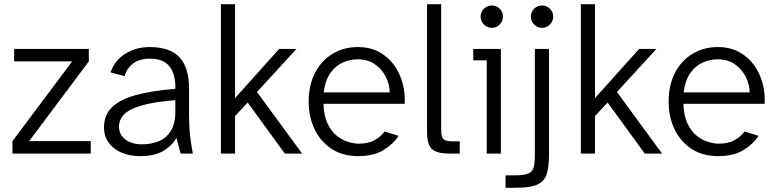

<svg xmlns="http://www.w3.org/2000/svg" viewBox="-20 -728 3680 910"><path d="M39 0V-59L322 -437H47V-496H401V-437L118 -59H410V0Z M644 12Q596 12 557.5 -4Q519 -20 496 -50.5Q473 -81 473 -125Q473 -183 511 -220Q549 -257 624 -277.5Q699 -298 811 -307V-318Q811 -378 782.5 -414Q754 -450 691 -450Q642 -450 611 -427Q580 -404 571 -367L504 -385Q524 -443 575 -474Q626 -505 689 -505Q786 -505 831 -456Q876 -407 876 -309V-191Q876 -147 878.5 -112Q881 -77 885.5 -50Q890 -23 894 0H836L816 -75Q798 -40 756 -14Q714 12 644 12ZM654 -44Q696 -44 732 -58.5Q768 -73 789.5 -107.5Q811 -142 811 -199V-253Q677 -243 610.5 -213.5Q544 -184 544 -128Q544 -90 574 -67Q604 -44 654 -44Z M1027 0V-708H1094V-263L1303 -496H1385L1198 -292L1412 0H1330L1154 -242L1094 -178V0Z M1678 12Q1604 12 1551.5 -22.5Q1499 -57 1471 -115.5Q1443 -174 1443 -246Q1443 -325 1473.5 -383.5Q1504 -442 1557 -473.5Q1610 -505 1676 -505Q1733 -505 1776 -482Q1819 -459 1847 -420.5Q1875 -382 1888 -334Q1901 -286 1898 -236H1513Q1515 -180 1532 -143.5Q1549 -107 1574.5 -86Q1600 -65 1628.5 -56Q1657 -47 1681 -47Q1725 -47 1755 -63.5Q1785 -80 1803 -105L1869 -84Q1843 -44 1796.5 -16Q1750 12 1678 12ZM1514 -290H1827Q1827 -327 1809 -363Q1791 -399 1757.5 -423Q1724 -447 1676 -447Q1640 -447 1605.5 -432Q1571 -417 1546.5 -383Q1522 -349 1514 -290Z M2112 0Q2070 0 2046.5 -9.5Q2023 -19 2013.5 -41.5Q2004 -64 2004 -105V-708H2071V-110Q2071 -80 2081.5 -69Q2092 -58 2124 -58H2159V0Z M2287 0V-442H2223V-496H2354V0ZM2311 -596Q2289 -596 2273.5 -612Q2258 -628 2258 -649Q2258 -671 2273.5 -686.5Q2289 -702 2311 -702Q2333 -702 2348.5 -686.5Q2364 -671 2364 -649Q2364 -628 2348.5 -612Q2333 -596 2311 -596Z M2376 162V103H2421Q2463 103 2483 95Q2503 87 2509 66Q2515 45 2515 4V-496H2582V6Q2582 65 2570.5 99Q2559 133 2525 147.5Q2491 162 2425 162ZM2549 -596Q2527 -596 2511.5 -612Q2496 -628 2496 -649Q2496 -671 2511.5 -686.5Q2527 -702 2549 -702Q2571 -702 2586.5 -686.5Q2602 -671 2602 -649Q2602 -628 2586.5 -612Q2571 -596 2549 -596Z M2733 0V-708H2800V-263L3009 -496H3091L2904 -292L3118 0H3036L2860 -242L2800 -178V0Z M3384 12Q3310 12 3257.5 -22.5Q3205 -57 3177 -115.5Q3149 -174 3149 -246Q3149 -325 3179.5 -383.5Q3210 -442 3263 -473.5Q3316 -505 3382 -505Q3439 -505 3482 -482Q3525 -459 3553 -420.5Q3581 -382 3594 -334Q3607 -286 3604 -236H3219Q3221 -180 3238 -143.5Q3255 -107 3280.5 -86Q3306 -65 3334.5 -56Q3363 -47 3387 -47Q3431 -47 3461 -63.5Q3491 -80 3509 -105L3575 -84Q3549 -44 3502.5 -16Q3456 12 3384 12ZM3220 -290H3533Q3533 -327 3515 -363Q3497 -399 3463.5 -423Q3430 -447 3382 -447Q3346 -447 3311.5 -432Q3277 -417 3252.5 -383Q3228 -349 3220 -290Z"/></svg>

Font: Atkinson Hyperlegible Next Light
Style: Regular
Weight: 300
Designer: Elliott Scott, Megan Eiswerth, Linus Boman, Theodore Petrosky, Letters from Sweden
Foundry: Applied Design Works, Letters from Sweden
Version: Version 2.001